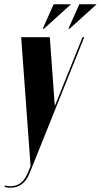

<svg xmlns="http://www.w3.org/2000/svg" viewBox="-47 -873 472 898"><path d="M209 -381H211L339 -699H347L91 -62Q64 5 2 5Q-5 5 -12 4Q-19 3 -27 1L-23 -5Q52 11 82 -63L96 -96L52 -699H186ZM273 -739 324 -853H405L279 -739ZM153 -739 204 -853H285L159 -739Z"/></svg>

Font: Moniqa Black Ita Display
Style: Italic
Weight: 900
Italic angle: -10°
Designer: Rajesh Rajput
Foundry: Rajesh Rajput
Version: Version 1.000